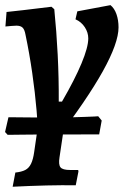

<svg xmlns="http://www.w3.org/2000/svg" viewBox="-22 -493 482 748"><path d="M125.8 60Q126.3 6.6 120.5 -62.8Q114.6 -132.2 103.6 -208.7Q92.6 -285.1 77.4 -357.5Q73.9 -377.8 66 -385.4Q58 -393 42.1 -393Q35.6 -393 22.6 -391.9Q9.5 -390.9 -0.9 -389.8L3.5 -446.3Q28.2 -449.2 70.5 -453.7Q112.8 -458.3 178.5 -466.7L189.5 -457.1Q198.2 -371 202.8 -279.3Q207.4 -187.6 206.9 -97.2H219.5Q269.1 -182.6 295.5 -245.9Q321.9 -309.3 321.9 -343.3Q321.9 -366.3 308.4 -387Q294.9 -407.7 272.1 -417.8L279.2 -448.8L408.4 -473Q423.6 -460.8 431.7 -437.8Q439.8 -414.8 439.8 -386.6Q439.8 -325.5 378.6 -215.4Q317.4 -105.3 190.9 60ZM228.3 -4.1 209.8 120.2Q205.3 148.7 213.8 159Q222.2 169.2 250.7 169.2H282.6L283.6 175.2L273.1 228.9Q223.1 228 158.8 229.5Q94.5 231.1 27.3 234.5L37.8 179.2Q62.1 176.7 76.5 169.2Q91 161.6 99 144.8Q107.1 128 111 100.1L127.4 -12.6ZM7.6 32.1 -2.3 21.3 10.9 -36.1Q10.9 -36.1 31.3 -36.1Q51.7 -36.1 83.2 -35.6Q114.7 -35.1 149 -35.1Q183.4 -35.1 210.8 -35.1Q233.2 -35.1 259.2 -36.1Q285.3 -37.1 308.3 -37.6Q331.4 -38.1 346 -39.1Q360.6 -40.1 360.6 -40.1L374.2 -23.4L364.4 30.5L179.3 31.1Q153.7 31.1 124.4 31.1Q95.1 31.1 68.3 31.6Q41.5 32.1 24.6 32.1Q7.6 32.1 7.6 32.1Z"/></svg>

Font: Alegreya
Style: Italic
Weight: 400
Italic angle: -7°
Designer: Juan Pablo del Peral
Foundry: Huerta Tipografica
Version: Version 2.009